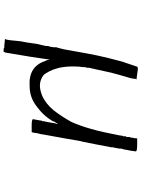

<svg xmlns="http://www.w3.org/2000/svg" viewBox="124 -762 806 1095"><g transform="rotate(90 527.5 -215.0)"><path d="M433.6 -589.8Q429.7 -585.9 429.7 -578.1Q429.7 -570.3 427.7 -564.5Q425.8 -558.6 425.8 -554.7Q418 -527.3 408.2 -494.1Q398.4 -460.9 390.6 -425.8Q382.8 -390.6 377 -363.3Q371.1 -335.9 367.2 -320.3V-312.5V-308.6L363.3 -296.9V-285.2Q359.4 -265.6 359.4 -226.6Q359.4 -207 361.3 -187.5Q363.3 -168 367.2 -148.4Q375 -117.2 386.7 -93.8Q398.4 -70.3 410.2 -58.6Q437.5 -39.1 468.8 -39.1Q492.2 -39.1 523.4 -50.8Q570.3 -70.3 609.4 -117.2Q648.4 -168 675.8 -218.8Q718.8 -312.5 750 -480.5L753.9 -500V-503.9V-507.8Q757.8 -511.7 757.8 -515.6V-523.4V-527.3Q757.8 -531.2 759.8 -531.2Q761.7 -531.2 761.7 -535.2V-539.1V-550.8L765.6 -558.6V-566.4Q769.5 -578.1 769.5 -589.8V-593.8H804.7Q843.8 -593.8 843.8 -585.9Q843.8 -574.2 832 -515.6L828.1 -503.9V-492.2L824.2 -472.7V-468.8Q820.3 -460.9 820.3 -449.2V-445.3L804.7 -363.3L789.1 -285.2Q785.2 -273.4 781.2 -248Q777.3 -222.7 769.5 -179.7L746.1 -50.8V-46.9Q742.2 -31.2 740.2 -23.4Q738.3 -15.6 738.3 -7.8L734.4 7.8H695.3Q660.2 7.8 660.2 0Q660.2 -3.9 668 -43V-46.9Q668 -50.8 669.9 -50.8Q671.9 -50.8 671.9 -54.7V-62.5L675.8 -78.1L683.6 -125Q683.6 -128.9 687.5 -132.8V-140.6Q683.6 -136.7 683.6 -134.8Q683.6 -132.8 679.7 -128.9L675.8 -125L671.9 -113.3Q640.6 -58.6 585.9 -19.5Q535.2 19.5 472.7 19.5Q359.4 27.3 328.1 -70.3Q324.2 -74.2 322.3 -85.9Q320.3 -97.7 320.3 -93.8Q316.4 -66.4 312.5 -41Q308.6 -15.6 304.7 11.7L281.2 152.3V156.2Q277.3 160.2 277.3 164.1Q277.3 168 273.4 168H265.6Q253.9 168 253.9 164.1H242.2L203.1 160.2L207 148.4Q210.9 128.9 212.9 99.6Q214.8 70.3 222.7 35.2L230.5 -19.5L242.2 -70.3Q242.2 -89.8 246.1 -93.8L250 -117.2V-125V-132.8L253.9 -144.5L261.7 -175.8Q273.4 -242.2 285.2 -306.6Q296.9 -371.1 312.5 -433.6Q320.3 -460.9 326.2 -486.3Q332 -511.7 339.8 -531.2L347.7 -554.7L359.4 -589.8Q359.4 -597.7 375 -597.7Z"/></g></svg>

Font: 和音 by 宁静之雨，公众号njzyshare
Style: Regular
Weight: 400
Designer: Steve Matteson
Foundry: Ascender Corporation
Version: Version 6.00;June 8, 2018;FontCreator 11.0.0.2388 32-bit